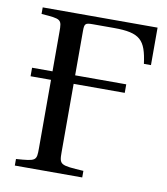

<svg xmlns="http://www.w3.org/2000/svg" viewBox="-76 -714 675 777"><g transform="rotate(10 262.0 -325.0)"><path d="M37 0H314V-27C217 -33 214 -34 214 -87V-367H424V-402H214V-584C214 -615 218 -618 249 -618H335C444 -618 467 -592 480 -496H509V-650H37V-623C120 -617 121 -616 121 -563V-402H37V-367H121V-87C121 -34 120 -33 37 -27Z"/></g></svg>

Font: erewhon
Style: Regular
Weight: 400
Version: Version 1.0.0